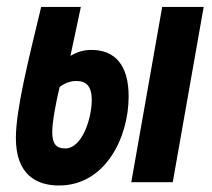

<svg xmlns="http://www.w3.org/2000/svg" viewBox="-20 -538 626 567"><path d="M154.3 9.8C290.5 9.8 359.9 -130.9 359.9 -253.4C359.9 -344.2 320.8 -390.6 250 -390.6C228.5 -390.6 210 -385.7 188 -373C198.2 -420.9 208.5 -469.2 218.8 -517.6H101.6C62 -353.5 26.9 -212.9 26.9 -130.4C26.9 -21.5 88.4 9.8 154.3 9.8ZM367.7 0H490.2L581.5 -517.6H459ZM156.2 -281.2C173.8 -294.4 189.5 -298.8 206.5 -298.8C234.9 -298.8 251 -282.7 251 -242.7C251 -190.4 223.6 -99.6 172.4 -99.6C145.5 -99.6 134.3 -113.8 134.3 -148.4C134.3 -177.7 145 -234.9 156.2 -281.2Z"/></svg>

Font: Cascadia Mono SemiBold
Style: Italic
Weight: 600
Italic angle: -10°
Monospace: yes
Designer: Aaron Bell
Foundry: Saja Typeworks
Version: Version 2404.023